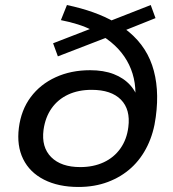

<svg xmlns="http://www.w3.org/2000/svg" viewBox="-20 -734 686 763"><path d="M292 9Q212 9 155 -20Q98 -49 72 -102Q46 -155 55 -226Q64 -297 102 -348Q140 -399 201 -427Q262 -455 338 -455Q392 -455 432 -439.5Q472 -424 498 -395Q524 -366 534 -323H516Q526 -408 493 -476.5Q460 -545 387 -591L412 -588L210 -510L191 -562L346 -622L348 -613Q321 -627 289.5 -637Q258 -647 222 -654L246 -714Q303 -702 350.5 -685Q398 -668 436 -646L413 -649L579 -714L598 -662L473 -612L472 -623Q554 -564 584.5 -475Q615 -386 599 -269Q591 -206 566 -154.5Q541 -103 501.5 -67Q462 -31 409 -11Q356 9 292 9ZM299 -70Q351 -70 392 -89Q433 -108 458.5 -144Q484 -180 490 -229Q499 -299 460.5 -338Q422 -377 344 -377Q291 -377 250.5 -358Q210 -339 185 -303.5Q160 -268 153 -218Q144 -149 183.5 -109.5Q223 -70 299 -70Z"/></svg>

Font: Nunito Sans 10pt SemiExpanded Medium
Style: Italic
Weight: 500
Width: 6
Italic angle: -9°
Designer: Vernon Adams
Foundry: Vernon Adams
Version: Version 3.101;gftools[0.9.27]